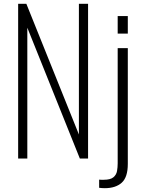

<svg xmlns="http://www.w3.org/2000/svg" viewBox="-20 -830 757 1005"><path d="M75 0V-810H118L393 -126V-810H441V0H398L123 -685V0ZM529 155Q525 155 513.5 154.5Q502 154 499 153V110Q501 111 511 111Q521 111 523 111Q558 111 573.5 98Q589 85 592.5 65.5Q596 46 596 25V-578H649V28Q649 98 617 126.5Q585 155 529 155ZM596 -654V-746H649V-654Z"/></svg>

Font: Oswald ExtraLight
Style: Regular
Weight: 250
Designer: Vernon Adams
Foundry: Vernon Adams
Version: Version 4.100; ttfautohint (v1.8.1.43-b0c9)